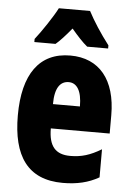

<svg xmlns="http://www.w3.org/2000/svg" viewBox="-55 -807 586 858"><g transform="rotate(5 238.5 -378.0)"><path d="M314 -766H174C156 -730 106 -655 78 -620V-606H173C191 -621 215 -647 243 -681C271 -648 294 -623 315 -606H409V-620C370 -671 337 -722 314 -766ZM244 -560C105 -560 33 -458 33 -273C33 -92 101 10 259 10C322 10 374 -2 421 -29V-155C371 -125 332 -113 282 -113C216 -113 185 -148 185 -228H449V-310C449 -469 374 -560 244 -560ZM247 -441C283 -441 306 -408 306 -337H185C185 -413 211 -441 247 -441Z"/></g></svg>

Font: Noto Sans Bengali ExtraCondensed ExtraBold
Style: Regular
Weight: 800
Width: 2
Designer: Joana Ranito - Universal Thirst; Jelle Bosma - Monotype Design Team
Foundry: Universal Thirst ehf.
Version: Version 3.000